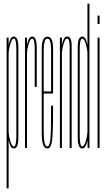

<svg xmlns="http://www.w3.org/2000/svg" viewBox="-20 -805 589 1045"><path d="M16 220V-600H27V-549V220ZM56 3Q39.5 3 31.8 -23.5Q24 -50 24 -75L27 -91Q27 -69 35.8 -38.5Q44.5 -8 55 -8Q69 -8 69 -65.5Q69 -123 69 -301Q69 -480 69 -537.5Q69 -595 55 -595Q44.5 -595 35.8 -564.5Q27 -534 27 -512L24 -528Q24 -553 31.8 -579.5Q39.5 -606 56 -606Q80 -606 80 -545Q80 -484 80 -301Q80 -119 80 -58Q80 3 56 3Z M169 -332Q169 -481 169 -538Q169 -595 155.5 -595Q144.5 -595 135.8 -564.5Q127 -534 127 -512L124 -528Q124 -553 131.8 -579.5Q139.5 -606 155.5 -606Q180 -606 180 -543.5Q180 -481 180 -332ZM116 0V-600H127V-545.5V0Z M237.5 3Q207 3 207 -80.5Q207 -164 207 -301Q207 -472.5 207 -539Q207 -605.5 238 -605.5Q269 -605.5 269 -541.5Q269 -477.5 269 -301Q269 -299 269 -296H214V-307.5H262L258 -302Q258 -470.5 258 -532.5Q258 -594.5 238 -594.5Q218 -594.5 218 -532.5Q218 -470.5 218 -302Q218 -166 218 -87Q218 -8 237.5 -8ZM237.5 -8Q245 -8 249.2 -20.8Q253.5 -33.5 255.2 -60.2Q257 -87 257.5 -129.2Q258 -171.5 258 -230H269Q269 -179 268.5 -140.5Q268 -102 266.5 -74.5Q265 -47 261.8 -30Q258.5 -13 252.5 -5Q246.5 3 237.5 3L236 -2Z M306 0V-600H317V-549V0ZM359 0V-421Q359 -505.5 359 -550.2Q359 -595 345 -595Q334.5 -595 325.8 -564.5Q317 -534 317 -512L314 -528Q314 -553 321.8 -579.5Q329.5 -606 346 -606Q370 -606 370 -556.8Q370 -507.5 370 -416V0Z M457 0 456 -36V-785H467V0ZM427 3Q403 3 403 -58Q403 -119 403 -301Q403 -484 403 -545Q403 -606 427 -606Q443.5 -606 451.2 -579.5Q459 -553 459 -528L456 -512Q456 -534 447.2 -564.5Q438.5 -595 428 -595Q414 -595 414 -537.5Q414 -480 414 -301Q414 -123 414 -65.5Q414 -8 428 -8Q438.5 -8 447.2 -38.5Q456 -69 456 -91L459 -75Q459 -50 451.2 -23.5Q443.5 3 427 3Z M511 0V-600H522V0ZM511 -720H522V-674H511Z"/></svg>

Font: Anybody UltraCondensed Thin
Style: Regular
Weight: 100
Width: 1
Designer: Tyler Finck
Foundry: Etcetera Type Company
Version: Version 1.110